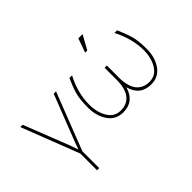

<svg xmlns="http://www.w3.org/2000/svg" viewBox="-156 -1084 1655 1655"><g transform="rotate(-45 671.5 -256.0)"><path d="M252 202.6H225.6V-1L21 -528.3H49.3L212.4 -111.8L237.3 -40.5H240.2L265.6 -111.8L428.2 -528.3H456.5L252 -2.4Z M577.6 -244.1Q578.1 -148.9 619.1 -82.5Q660.2 -16.1 735.4 -16.1Q810.5 -16.1 852.5 -66.9Q894.5 -117.7 896.5 -225.1V-376H923.8V-237.8L923.3 -225.1Q925.8 -117.7 967.8 -66.9Q1009.8 -16.1 1084.5 -16.1Q1159.7 -16.1 1201.2 -82.5Q1242.7 -148.9 1242.7 -244.1Q1242.7 -384.3 1168.5 -528.3H1200.7Q1233.4 -455.1 1251 -395.5Q1268.6 -335.9 1268.6 -233.4Q1268.6 -130.9 1218.8 -60.5Q1168.9 10.3 1080.1 10.3Q946.8 10.3 910.2 -124Q871.6 10.3 739.7 10.3Q650.4 10.3 601.1 -60.5Q551.8 -131.3 551.8 -233.9Q551.8 -336.4 569.3 -396.5Q586.9 -456.5 619.6 -528.3H651.9Q577.6 -387.2 577.6 -244.1ZM915.5 -715.3H967.3L896 -586.9H870.1Z"/></g></svg>

Font: Roboto-Thin
Style: Regular
Weight: 250
Designer: Google
Version: Version 1.100141; 2013; ttfautohint (v0.94.14-c901) -l 8 -r 